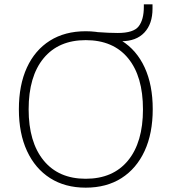

<svg xmlns="http://www.w3.org/2000/svg" viewBox="-20 -857 791 885"><path d="M375 8Q280 8 211 -36Q142 -80 104.5 -161Q67 -242 67 -353Q67 -465 104 -545.5Q141 -626 210 -669.5Q279 -713 375 -713Q471 -713 540.5 -669.5Q610 -626 647 -545.5Q684 -465 684 -354Q684 -242 646.5 -161Q609 -80 540 -36Q471 8 375 8ZM375 -33Q501 -33 570 -117Q639 -201 639 -353Q639 -505 570.5 -588.5Q502 -672 375 -672Q250 -672 181 -588.5Q112 -505 112 -353Q112 -202 181 -117.5Q250 -33 375 -33ZM483 -667 429 -709Q458 -707 479.5 -706Q501 -705 523 -705Q596 -705 619.5 -736Q643 -767 643 -825V-837H683V-817Q683 -747 645.5 -707Q608 -667 539 -667Z"/></svg>

Font: Nunito Sans ExtraLight
Style: Regular
Weight: 200
Designer: Vernon Adams
Foundry: Vernon Adams
Version: Version 3.006; ttfautohint (v1.8.3)